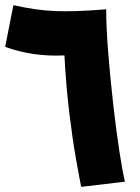

<svg xmlns="http://www.w3.org/2000/svg" viewBox="-20 -715 545 745"><path d="M295 10 465 -10Q456 -45 443.5 -126Q431 -207 419.5 -308.5Q408 -410 400 -509Q392 -608 392 -679Q273 -669 196 -672Q119 -675 32 -695L0 -533Q109 -494 230 -500Q236 -384 248.5 -280.5Q261 -177 274.5 -100.5Q288 -24 295 10Z"/></svg>

Font: Noto Sans Arabic Condensed Black
Style: Regular
Weight: 900
Width: 3
Designer: Nadine Chahine
Foundry: Monotype Imaging Inc.
Version: 1.001